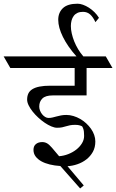

<svg xmlns="http://www.w3.org/2000/svg" viewBox="-62 -956 642 1061"><path d="M559.6 -580.1H416.5V-428.7H229Q189.5 -428.7 172.1 -411.6Q154.8 -394.5 154.8 -367.2Q154.8 -356 159.2 -344.7Q163.6 -333.5 170.9 -324.5Q178.2 -315.4 187.5 -309.8Q196.8 -304.2 206.1 -304.2Q218.3 -304.2 228.8 -306.9Q239.3 -309.6 250.5 -312.5Q261.7 -315.4 274.7 -318.1Q287.6 -320.8 304.7 -320.8Q324.2 -320.8 343.8 -314.9Q363.3 -309.1 381.1 -298.8Q398.9 -288.6 414.1 -274.7Q429.2 -260.7 440.7 -244.6Q452.1 -228.5 458.5 -210.4Q464.8 -192.4 464.8 -174.3Q464.8 -141.6 451.2 -116.9Q437.5 -92.3 415.5 -75.2Q393.6 -58.1 366 -48.6Q338.4 -39.1 311 -37.6L400.9 68.8L380.9 85.4L271.5 -38.6Q240.2 -40.5 213.1 -47.1Q186 -53.7 166 -64.9Q146 -76.2 134.5 -91.8Q123 -107.4 123 -127.9Q123 -148.9 136.5 -159.9Q149.9 -170.9 171.4 -170.9Q185.5 -170.9 197.5 -164.3Q209.5 -157.7 225.1 -139.6L264.6 -92.8Q290.5 -94.7 315.4 -104.5Q340.3 -114.3 359.6 -129.4Q378.9 -144.5 390.9 -164.1Q402.8 -183.6 402.8 -204.6Q402.8 -231.9 398.4 -243.7Q394 -255.4 392.1 -257.3Q390.1 -259.3 379.9 -262.7Q369.6 -266.1 354 -266.1Q336.4 -266.1 324.7 -263.7Q313 -261.2 302.7 -258.1Q292.5 -254.9 281.2 -252.4Q270 -250 252.9 -250Q239.3 -250 221.4 -257.6Q203.6 -265.1 185.3 -277.6Q167 -290 149.4 -306.2Q131.8 -322.3 118.2 -339.6Q104.5 -356.9 96.2 -374Q87.9 -391.1 87.9 -405.3Q87.9 -424.8 94.7 -439.2Q101.6 -453.6 116.9 -463.1Q132.3 -472.7 156.5 -477.5Q180.7 -482.4 215.8 -482.4H350.6V-580.1H-4.9L-42 -644.5H360.4Q312 -698.7 285.9 -751.5Q259.8 -804.2 259.8 -846.7Q259.8 -886.2 285.6 -910.9Q311.5 -935.5 366.7 -935.5Q380.4 -935.5 396.7 -929.7Q413.1 -923.8 429.2 -913.6Q445.3 -903.3 460 -888.9Q474.6 -874.5 484.9 -857.4L465.3 -833.5Q452.6 -861.3 436.3 -876Q419.9 -890.6 396.5 -890.6Q378.9 -890.6 366.2 -884.8Q353.5 -878.9 345.5 -868.2Q337.4 -857.4 333.5 -843Q329.6 -828.6 329.6 -812Q329.6 -793 334.5 -771.2Q339.4 -749.5 348.1 -727.5Q356.9 -705.6 369.6 -684.3Q382.3 -663.1 398.4 -644.5H522.5Z"/></svg>

Font: Kurinto Seri
Style: Regular
Weight: 400
Designer: Kurinto was developed by Clint Goss from a range of fonts that are compatible with the SIL Open Font License Version 1.1
Foundry: Clinton F. Goss
Version: Version 2.196; July 25, 2020